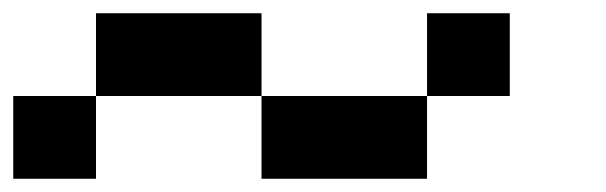

<svg xmlns="http://www.w3.org/2000/svg" viewBox="-20 -645 915 290"><path d="M0 -375V-500H125V-375ZM125 -500V-625H375V-500ZM375 -500H625V-375H375ZM625 -500V-625H750V-500Z"/></svg>

Font: Galmuri7 Regular
Style: Regular
Weight: 400
Designer: Lee Minseo (quiple)
Version: Version 2.399;hotconv 1.1.1;makeotfexe 2.6.0 DEVELOPMENT